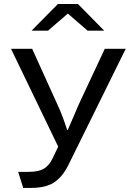

<svg xmlns="http://www.w3.org/2000/svg" viewBox="-20 -805 650 944"><path d="M135.3 -654.3 264.6 -785.2H363.3L492.2 -654.3H410.6L313.5 -738.3L216.3 -654.3ZM266.1 -84 34.2 -564.9H138.2L263.2 -289.1Q277.3 -258.8 288.8 -228Q300.3 -197.3 310.1 -166H313L317.4 -175.8Q335.9 -216.8 347.4 -244.9Q358.9 -272.9 365.2 -287.1L495.1 -564.9H598.1L316.4 5.9Q280.8 77.6 228.5 101.6Q190.4 119.1 131.3 119.1H94.2L69.3 40H119.1Q168.5 40 193.8 25.4Q221.2 10.7 239.3 -27.8Z"/></svg>

Font: FORM UDPGothic
Style: Regular
Weight: 400
Foundry: Pronama LLC
Version: Version 1.05101